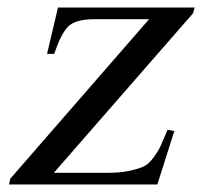

<svg xmlns="http://www.w3.org/2000/svg" viewBox="-20 -490 548 510"><path d="M497 -470 493 -455 123 -31H266Q299 -31 322.5 -36Q346 -41 360 -47Q374 -53 387 -70.5Q400 -88 406 -101Q412 -114 425 -145L443 -142L398 0H4L7 -15L376 -439H231Q179 -439 160 -418.5Q141 -398 124 -347H105L134 -470Z"/></svg>

Font: GFS Artemisia
Style: Italic
Weight: 400
Italic angle: -12°
Designer: Takis Katsoulidis and George D. Matthiopoulos
Foundry: George Matthiopoulos and Takis Katsoulidis
Version: Version 1.0